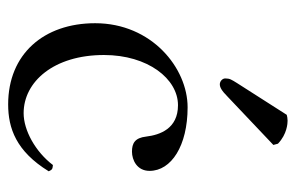

<svg xmlns="http://www.w3.org/2000/svg" viewBox="-144 -554 708 459"><g transform="rotate(90 209.5 -324.0)"><path d="M389 -87C385 -96 383 -96 374 -97C342 -55 291 -27 250 -27C175 -27 111 -99 111 -219C111 -324 168 -396 231 -396C287 -396 302 -353 306 -320C309 -293 322 -286 342 -286C362 -286 388 -298 388 -328C388 -380 328 -419 236 -419C142 -419 35 -333 35 -198C35 -75 109 10 229 10C286 10 341 -9 389 -87ZM254 -656 178 -537C170 -524 167 -520 167 -509C167 -502 174 -496 181 -496C188 -496 196 -500 211 -515L326 -624L323 -635C300 -657 274 -658 268 -658C263 -658 257 -657 254 -656Z"/></g></svg>

Font: Libertinus Serif Display
Style: Regular
Weight: 400
Designer: Philipp H. Poll, Khaled Hosny
Foundry: Caleb Maclennan
Version: Version 7.050;RELEASE